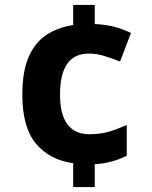

<svg xmlns="http://www.w3.org/2000/svg" viewBox="-20 -744 612 774"><path d="M362 -647Q409 -645 444.5 -635Q480 -625 508 -611L464 -496Q429 -510 398.5 -519Q368 -528 338 -528Q222 -528 222 -363Q222 -281 252.5 -242Q283 -203 338 -203Q385 -203 418.5 -213Q452 -223 491 -240V-116Q460 -101 428.5 -92.5Q397 -84 362 -82V10H275V-86Q178 -100 124 -166Q70 -232 70 -362Q70 -456 95.5 -514.5Q121 -573 167.5 -603.5Q214 -634 275 -643V-724H362Z"/></svg>

Font: Noto Sans Gujarati UI
Style: Bold
Weight: 700
Designer: Jelle Bosma - Monotype Design Team, Universal Thirst
Foundry: Monotype Imaging Inc.
Version: Version 2.106; ttfautohint (v1.8.4.7-5d5b)